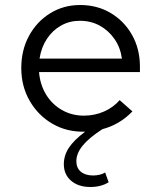

<svg xmlns="http://www.w3.org/2000/svg" viewBox="-20 -516 640 767"><path d="M65 -244Q65 -316 96 -373Q127 -430 180.5 -463Q234 -496 300 -496Q369 -496 423 -463.5Q477 -431 508 -375.5Q539 -320 539 -250V-228H136Q140 -178 164 -138.5Q188 -99 227.5 -76.5Q267 -54 315 -54Q358 -54 395.5 -70.5Q433 -87 458 -116L509 -71Q458 -18 389 0Q335 35 310 66Q285 97 285 128Q285 155 303 170Q321 185 352 185Q365 185 378 182Q391 179 400 173L414 212Q384 231 341 231Q293 231 264 206Q235 181 235 140Q235 105 255 74.5Q275 44 320 10Q248 12 190.5 -21Q133 -54 99 -112.5Q65 -171 65 -244ZM138 -282H467Q461 -326 437.5 -360Q414 -394 378.5 -413.5Q343 -433 299 -433Q258 -433 224 -414Q190 -395 167.5 -361Q145 -327 138 -282Z"/></svg>

Font: Red Hat Mono
Style: Regular
Weight: 300
Monospace: yes
Designer: Pentagram, MCKL
Foundry: Pentagram, MCKL
Version: Version 1.023